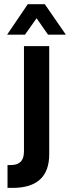

<svg xmlns="http://www.w3.org/2000/svg" viewBox="-20 -915 341 935"><path d="M16.6 -111.3H33.2Q64.5 -111.3 80.1 -127Q96.7 -142.6 96.7 -177.7V-690.4H219.7V-164.1Q219.7 0 41 0H16.6ZM115.2 -894.5H198.2L300.8 -746.1H213.9L158.2 -826.2L101.6 -746.1H14.6Z"/></svg>

Font: Dinish Condensed
Style: Bold
Weight: 700
Width: 3
Designer: Bert Driehuis
Foundry: Playbeing
Version: Version 3.006; git-39231f3c-release